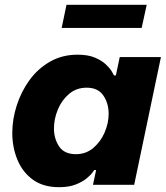

<svg xmlns="http://www.w3.org/2000/svg" viewBox="-20 -767 688 797"><path d="M236 -651 256 -747H589L568 -651ZM302 -540Q345 -540 373.5 -528Q402 -516 419 -500Q436 -484 444 -470.5Q452 -457 453 -454H461L477 -530H648L537 0H366L379 -61H371Q371 -61 363.5 -50.5Q356 -40 339 -26Q322 -12 294 -1Q266 10 225 10Q159 10 116 -21.5Q73 -53 52 -104.5Q31 -156 31 -215Q31 -272 49.5 -329.5Q68 -387 102.5 -434.5Q137 -482 187.5 -511Q238 -540 302 -540ZM340 -403Q297 -403 266.5 -377Q236 -351 220 -312Q204 -273 204 -234Q204 -191 225.5 -159Q247 -127 295 -127Q337 -127 367.5 -153Q398 -179 414.5 -217.5Q431 -256 431 -295Q431 -338 409 -370.5Q387 -403 340 -403Z"/></svg>

Font: Be Vietnam Pro ExtraBold
Style: Italic
Weight: 800
Italic angle: -12°
Designer: Lam Bao, Tony Le, Vietanh Nguyen
Foundry: Yellow Type Foundry
Version: Version 1.002; ttfautohint (v1.8.3)